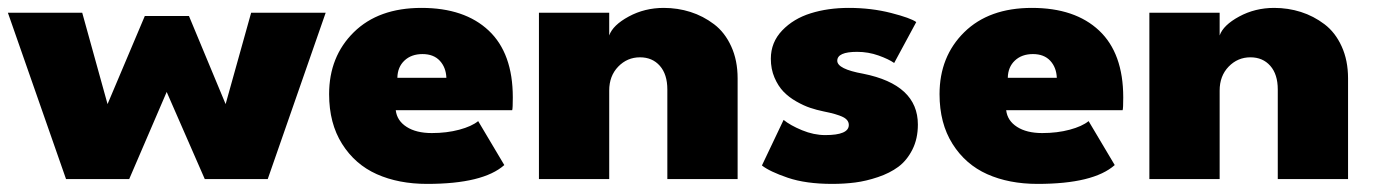

<svg xmlns="http://www.w3.org/2000/svg" viewBox="-42 -442 3390 474"><path d="M369.5 -215 277 0H121L-22.5 -410.5H161L223.5 -185L315.5 -402.5H424.5L515 -185L578 -410.5H762L619 0H463.5Z M935 -170Q938 -144 961.8 -128.8Q985.5 -113.5 1024 -113.5Q1061 -113.5 1091.8 -121.8Q1122.5 -130 1138.5 -143L1203 -34.5Q1150.5 12 1012.5 12Q942 12 888.2 -12Q834.5 -36 802.5 -86.8Q770.5 -137.5 770.5 -209.5Q770.5 -302.5 831.5 -362.5Q892.5 -422.5 998.5 -422.5Q1105 -422.5 1164.5 -366.5Q1224 -310.5 1224 -201.5Q1224 -174.5 1222.5 -170ZM1060 -250Q1059 -275.5 1043.8 -292Q1028.5 -308.5 1001 -308.5Q973.5 -308.5 956.5 -292.5Q939.5 -276.5 939 -250Z M1596.5 -422.5Q1631 -422.5 1662.5 -412.5Q1694 -402.5 1720.8 -382.2Q1747.5 -362 1763.2 -327.5Q1779 -293 1779 -248.5V0H1605.5V-221Q1605.5 -258.5 1587 -279.5Q1568.5 -300.5 1538 -300.5Q1506.5 -300.5 1484.2 -277.5Q1462 -254.5 1462 -218.5V0H1288.5V-410.5H1462V-354.5Q1471 -380 1510.2 -401.2Q1549.5 -422.5 1596.5 -422.5Z M2053.5 -422.5Q2109 -422.5 2157.8 -410Q2206.5 -397.5 2220 -387.5L2165.5 -286.5Q2152 -296 2126.8 -305Q2101.5 -314 2074 -314Q2025 -314 2025 -292Q2025 -271.5 2089 -260Q2224 -233 2224 -134.5Q2224 -99.5 2210.5 -72.8Q2197 -46 2175.8 -30.2Q2154.5 -14.5 2125.5 -4.8Q2096.5 5 2069.5 8.5Q2042.5 12 2012.5 12Q1947.5 12 1902.8 -3.2Q1858 -18.5 1839 -33.5L1892.5 -146Q1909 -132.5 1938 -120.5Q1967 -108.5 1995.5 -108.5Q2053.5 -108.5 2053.5 -133.5Q2053.5 -146 2038.8 -153.2Q2024 -160.5 1991 -167Q1974 -170.5 1958.2 -175.8Q1942.5 -181 1924 -191.5Q1905.5 -202 1892.2 -215.8Q1879 -229.5 1870 -250.5Q1861 -271.5 1861 -297Q1861 -337.5 1889 -366.8Q1917 -396 1959.5 -409.2Q2002 -422.5 2053.5 -422.5Z M2442 -170Q2445 -144 2468.8 -128.8Q2492.5 -113.5 2531 -113.5Q2568 -113.5 2598.8 -121.8Q2629.5 -130 2645.5 -143L2710 -34.5Q2657.5 12 2519.5 12Q2449 12 2395.2 -12Q2341.5 -36 2309.5 -86.8Q2277.5 -137.5 2277.5 -209.5Q2277.5 -302.5 2338.5 -362.5Q2399.5 -422.5 2505.5 -422.5Q2612 -422.5 2671.5 -366.5Q2731 -310.5 2731 -201.5Q2731 -174.5 2729.5 -170ZM2567 -250Q2566 -275.5 2550.8 -292Q2535.5 -308.5 2508 -308.5Q2480.5 -308.5 2463.5 -292.5Q2446.5 -276.5 2446 -250Z M3103.5 -422.5Q3138 -422.5 3169.5 -412.5Q3201 -402.5 3227.8 -382.2Q3254.5 -362 3270.2 -327.5Q3286 -293 3286 -248.5V0H3112.5V-221Q3112.5 -258.5 3094 -279.5Q3075.5 -300.5 3045 -300.5Q3013.5 -300.5 2991.2 -277.5Q2969 -254.5 2969 -218.5V0H2795.5V-410.5H2969V-354.5Q2978 -380 3017.2 -401.2Q3056.5 -422.5 3103.5 -422.5Z"/></svg>

Font: League Spartan ExtraBold
Style: Regular
Weight: 800
Foundry: The League of Moveable Type
Version: Version 2.002